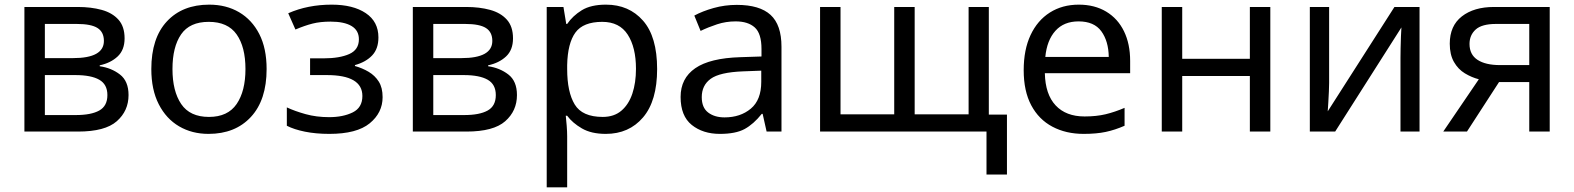

<svg xmlns="http://www.w3.org/2000/svg" viewBox="-20 -566 6772 826"><path d="M516 -401Q516 -351 486 -323Q456 -295 409 -285V-281Q459 -274 496 -245.5Q533 -217 533 -157Q533 -89 482.5 -44.5Q432 0 316 0H85V-536H315Q372 -536 417.5 -523.5Q463 -511 489.5 -481.5Q516 -452 516 -401ZM427 -390Q427 -428 399.5 -445.5Q372 -463 310 -463H173V-316H294Q427 -316 427 -390ZM442 -157Q442 -203 407 -223Q372 -243 304 -243H173V-71H306Q372 -71 407 -90.5Q442 -110 442 -157Z M1127 -269Q1127 -136 1059.5 -63Q992 10 877 10Q806 10 750.5 -22.5Q695 -55 663 -117.5Q631 -180 631 -269Q631 -402 698 -474Q765 -546 880 -546Q953 -546 1008.5 -513.5Q1064 -481 1095.5 -419.5Q1127 -358 1127 -269ZM722 -269Q722 -174 759.5 -118.5Q797 -63 879 -63Q960 -63 998 -118.5Q1036 -174 1036 -269Q1036 -364 998 -418Q960 -472 878 -472Q796 -472 759 -418Q722 -364 722 -269Z M1407 -546Q1499 -546 1553.5 -509.5Q1608 -473 1608 -405Q1608 -356 1581 -327.5Q1554 -299 1507 -286V-282Q1539 -273 1566 -257Q1593 -241 1609.5 -215Q1626 -189 1626 -148Q1626 -81 1570.5 -35.5Q1515 10 1397 10Q1339 10 1292 0.5Q1245 -9 1214 -25V-104Q1248 -88 1294.5 -75Q1341 -62 1396 -62Q1456 -62 1497.5 -82.5Q1539 -103 1539 -153Q1539 -243 1386 -243H1314V-315H1372Q1441 -315 1482.5 -333.5Q1524 -352 1524 -397Q1524 -435 1492.5 -454Q1461 -473 1402 -473Q1358 -473 1324.5 -464.5Q1291 -456 1251 -439L1220 -509Q1304 -546 1407 -546Z M2187 -401Q2187 -351 2157 -323Q2127 -295 2080 -285V-281Q2130 -274 2167 -245.5Q2204 -217 2204 -157Q2204 -89 2153.5 -44.5Q2103 0 1987 0H1756V-536H1986Q2043 -536 2088.5 -523.5Q2134 -511 2160.5 -481.5Q2187 -452 2187 -401ZM2098 -390Q2098 -428 2070.5 -445.5Q2043 -463 1981 -463H1844V-316H1965Q2098 -316 2098 -390ZM2113 -157Q2113 -203 2078 -223Q2043 -243 1975 -243H1844V-71H1977Q2043 -71 2078 -90.5Q2113 -110 2113 -157Z M2587 -546Q2686 -546 2746.5 -477Q2807 -408 2807 -269Q2807 -132 2746.5 -61Q2686 10 2586 10Q2524 10 2483.5 -13.5Q2443 -37 2420 -68H2414Q2416 -51 2418 -25Q2420 1 2420 20V240H2332V-536H2404L2416 -463H2420Q2444 -498 2483 -522Q2522 -546 2587 -546ZM2571 -472Q2489 -472 2455.5 -426Q2422 -380 2420 -286V-269Q2420 -170 2452.5 -116.5Q2485 -63 2573 -63Q2622 -63 2653.5 -90Q2685 -117 2700.5 -163.5Q2716 -210 2716 -270Q2716 -362 2680.5 -417Q2645 -472 2571 -472Z M3150 -545Q3248 -545 3295 -502Q3342 -459 3342 -365V0H3278L3261 -76H3257Q3222 -32 3183.5 -11Q3145 10 3077 10Q3004 10 2956 -28.5Q2908 -67 2908 -149Q2908 -229 2971 -272.5Q3034 -316 3165 -320L3256 -323V-355Q3256 -422 3227 -448Q3198 -474 3145 -474Q3103 -474 3065 -461.5Q3027 -449 2994 -433L2967 -499Q3002 -518 3050 -531.5Q3098 -545 3150 -545ZM3255 -262 3176 -259Q3076 -255 3037.5 -227Q2999 -199 2999 -148Q2999 -103 3026.5 -82Q3054 -61 3097 -61Q3165 -61 3210 -98.5Q3255 -136 3255 -214Z M4234 -536V-73H4312V185H4224V0H3508V-536H3596V-74H3827V-536H3915V-74H4147V-536Z M4621 -546Q4689 -546 4739 -516Q4789 -486 4815.5 -431.5Q4842 -377 4842 -304V-251H4475Q4477 -160 4521.5 -112.5Q4566 -65 4646 -65Q4697 -65 4736.5 -74.5Q4776 -84 4818 -102V-25Q4777 -7 4737 1.5Q4697 10 4642 10Q4566 10 4507.5 -21Q4449 -52 4416.5 -113Q4384 -174 4384 -264Q4384 -352 4413.5 -415Q4443 -478 4496.5 -512Q4550 -546 4621 -546ZM4620 -474Q4557 -474 4520.5 -433.5Q4484 -393 4477 -321H4750Q4749 -389 4718 -431.5Q4687 -474 4620 -474Z M5066 -536V-313H5357V-536H5445V0H5357V-239H5066V0H4978V-536Z M5698 -536V-209Q5698 -197 5697 -173Q5696 -149 5694.5 -125Q5693 -101 5692 -87L5979 -536H6087V0H6005V-316Q6005 -332 6005.5 -358Q6006 -384 6007 -409.5Q6008 -435 6009 -448L5724 0H5615V-536Z M6291 0H6189L6342 -225Q6311 -233 6282 -250.5Q6253 -268 6235 -299.5Q6217 -331 6217 -378Q6217 -455 6269 -495.5Q6321 -536 6407 -536H6647V0H6559V-213H6429ZM6302 -377Q6302 -331 6336.5 -308.5Q6371 -286 6433 -286H6559V-463H6416Q6355 -463 6328.5 -439Q6302 -415 6302 -377Z"/></svg>

Font: Noto IKEA Arabic
Style: Regular
Weight: 400
Designer: Monotype Design Team
Foundry: Monotype Imaging Inc.
Version: Version 1.200